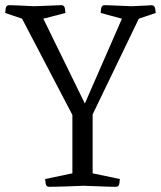

<svg xmlns="http://www.w3.org/2000/svg" viewBox="-20 -720 620 740"><path d="M232 -670 147 -648 307 -321 450 -648 368 -670Q368 -676 370 -688Q372 -700 383 -700Q383 -700 383 -700Q383 -700 383 -700Q383 -700 388.5 -700Q394 -700 416 -699Q438 -698 487 -696Q537 -698 551 -699Q565 -700 565 -700Q565 -700 565 -700Q565 -700 565 -700Q576 -699 578 -687Q580 -675 580 -670L515 -648L337 -279V-52L442 -30Q442 -25 440 -12.5Q438 0 427 0Q427 0 399 -0.5Q371 -1 301 -4Q231 -1 200 -0.5Q169 0 169 0Q158 0 156 -12.5Q154 -25 154 -30L259 -52V-277L65 -648L0 -670Q0 -675 2 -687.5Q4 -700 15 -700Q15 -700 21 -700Q27 -700 48 -699Q69 -698 112 -696Q166 -698 188 -699Q210 -700 213.5 -700Q217 -700 217 -700Q228 -700 230 -688Q232 -676 232 -670Z"/></svg>

Font: Mate SC
Style: Regular
Weight: 400
Designer: Eduardo Rodriguez Tunni
Foundry: Eduardo Rodriguez Tunni
Version: Version 1.003; ttfautohint (v1.8.4.7-5d5b);gftools[0.9.24]